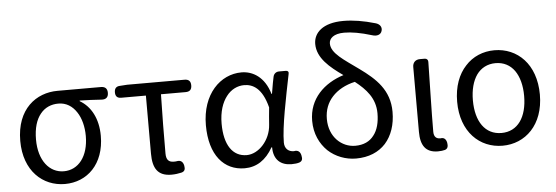

<svg xmlns="http://www.w3.org/2000/svg" viewBox="-51 -969 3309 1142"><g transform="rotate(-5 1603.0 -398.0)"><path d="M521 -543H447H299C171 -543 52 -456 52 -265C52 -86 163 13 295 13C428 13 532 -85 532 -254C532 -356 491 -432 425 -470V-474C471 -473 510 -471 554 -468C581 -466 596 -478 596 -505C596 -531 583 -543 557 -543ZM405 -405C430 -368 443 -316 443 -261C443 -139 382 -63 295 -63C209 -63 146 -140 146 -265C146 -334 162 -384 189 -417C216 -451 254 -467 297 -467C344 -467 380 -443 405 -405Z M820 -295V-122C820 -35 849 13 931 13C952 13 973 10 990 6C1011 1 1015 -13 1011 -34C1006 -58 992 -69 968 -64C963 -63 957 -63 951 -63C921 -63 906 -78 906 -116C906 -226 907 -346 910 -469H1057C1082 -469 1094 -481 1094 -506C1094 -531 1082 -543 1057 -543H904H715L670 -540C648 -539 638 -526 638 -504C638 -481 649 -469 672 -469H820Z M1579 -478 1568 -414H1565C1535 -517 1465 -557 1398 -557C1272 -557 1160 -448 1160 -262C1160 -83 1245 13 1368 13C1439 13 1496 -24 1537 -97H1541C1541 -22 1584 13 1648 13C1667 13 1683 11 1695 7C1713 0 1715 -13 1711 -32C1707 -56 1692 -68 1669 -63C1668 -63 1668 -63 1667 -63C1637 -63 1613 -82 1613 -119C1613 -214 1649 -384 1677 -524C1680 -536 1674 -543 1662 -543H1636H1621C1603 -543 1589 -531 1586 -513ZM1301 -425C1329 -462 1368 -480 1407 -480C1458 -480 1514 -453 1544 -335L1539 -283L1535 -232C1529 -140 1458 -64 1387 -64C1303 -64 1254 -136 1254 -263C1254 -335 1273 -389 1301 -425Z M1866 -52C1911 -10 1972 13 2033 13C2109 13 2169 -13 2210 -58C2251 -104 2273 -168 2273 -245C2273 -375 2194 -447 2100 -515C2012 -579 1937 -623 1937 -682C1937 -712 1964 -739 2027 -739C2071 -739 2124 -730 2193 -709C2217 -701 2243 -706 2250 -730C2257 -753 2243 -771 2220 -778C2148 -799 2086 -809 2028 -809C1905 -809 1850 -753 1850 -687C1850 -603 1923 -543 2001 -488C1884 -451 1792 -365 1792 -233C1792 -156 1822 -95 1866 -52ZM2146 -113C2122 -81 2085 -63 2035 -63C1954 -63 1880 -129 1880 -236C1880 -289 1897 -333 1929 -368C1961 -403 2007 -429 2065 -442C2130 -391 2183 -334 2183 -244C2183 -190 2171 -144 2146 -113Z M2419 -327V-112C2419 -32 2448 13 2522 13C2539 13 2553 11 2564 8C2582 2 2584 -14 2581 -33C2577 -54 2565 -67 2544 -63C2543 -63 2543 -63 2542 -63C2519 -63 2504 -75 2504 -106C2504 -231 2509 -382 2511 -523C2511 -535 2503 -543 2491 -543H2465H2462C2436 -543 2419 -526 2419 -500Z M2734 -482C2689 -434 2661 -362 2661 -271C2661 -90 2772 13 2908 13C3044 13 3155 -90 3155 -271C3155 -362 3127 -434 3083 -482C3038 -531 2976 -557 2908 -557C2840 -557 2778 -531 2734 -482ZM3021 -423C3047 -386 3061 -334 3061 -271C3061 -144 3005 -63 2908 -63C2811 -63 2755 -144 2755 -271C2755 -334 2769 -386 2795 -423C2821 -459 2860 -480 2908 -480C2957 -480 2995 -459 3021 -423Z"/></g></svg>

Font: GenSenRounded2 TW R
Style: Regular
Weight: 400
Version: Version 2.100;PS 2.1;hotconv 16.6.51;makeotf.lib2.5.65220 DE